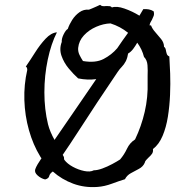

<svg xmlns="http://www.w3.org/2000/svg" viewBox="-20 -762 800 796"><path d="M617 -715Q620 -704 617 -696Q614 -688 610 -680Q607 -675 604 -669.5Q601 -664 600 -657Q600 -657 600 -657Q602 -656 606 -657Q611 -643 623.5 -629Q636 -615 648 -600Q660 -585 660 -568Q666 -564 667.5 -555Q669 -546 671.5 -538.5Q674 -531 682 -528Q684 -499 685.5 -457Q687 -415 685 -368.5Q683 -322 676 -278Q669 -234 654 -198.5Q639 -163 614 -144Q616 -132 609.5 -123.5Q603 -115 595 -108Q590 -103 585.5 -98Q581 -93 580 -87Q573 -71 556 -62Q539 -53 522.5 -44Q506 -35 498 -19Q475 -12 444 -0.5Q413 11 384 13Q331 17 283.5 -0.5Q236 -18 199 -51Q186 -42 184 -32Q182 -22 167 -18Q150 -22 136 -34.5Q122 -47 126 -60Q129 -69 136 -81Q143 -93 152 -106Q149 -109 147 -113Q117 -162 100 -222.5Q83 -283 81 -347Q79 -411 93 -472Q93 -483 87 -486Q105 -512 125.5 -544.5Q146 -577 169 -601.5Q192 -626 216 -628Q192 -581 178 -515Q164 -449 164 -379Q164 -309 179 -247Q183 -231 190 -214.5Q197 -198 206 -182Q236 -225 282 -292.5Q328 -360 379 -434Q343 -429 304 -437Q285 -454 265 -478Q245 -502 235 -530.5Q225 -559 236 -588Q235 -602 244 -620Q253 -638 261 -642Q267 -660 279 -679Q291 -698 309 -711Q327 -724 349 -722Q352 -723 361.5 -727Q371 -731 381 -735.5Q391 -740 395 -742Q400 -737 406.5 -736.5Q413 -736 420 -737Q427 -737 433.5 -736.5Q440 -736 444 -731Q463 -738 496 -726.5Q529 -715 558 -697Q567 -711 574 -724Q586 -725 597 -723Q608 -721 617 -715ZM549 -585Q541 -571 532 -559Q523 -547 511 -540Q510 -533 508 -525.5Q506 -518 502 -509Q494 -494 485 -485Q476 -476 468 -464Q425 -401 383.5 -338Q342 -275 305.5 -218.5Q269 -162 240 -120Q242 -116 244 -113Q246 -109 245.5 -105.5Q245 -102 247 -99Q259 -83 282 -70.5Q305 -58 329.5 -53Q354 -48 369 -56Q384 -56 404.5 -63.5Q425 -71 445.5 -82Q466 -93 478 -101Q495 -121 506.5 -145.5Q518 -170 540 -184Q566 -238 580 -298.5Q594 -359 592 -423Q592 -429 592 -435Q592 -441 592 -448Q593 -470 591.5 -491.5Q590 -513 577 -526Q569 -558 549 -585ZM511 -626Q479 -652 438 -665Q409 -664 379 -651Q349 -638 328 -615.5Q307 -593 304 -563Q303 -548 309.5 -534.5Q316 -521 324 -509Q376 -500 409.5 -517.5Q443 -535 466 -562Q477 -578 488 -594Q499 -610 511 -626Z"/></svg>

Font: Yuji Mai
Style: Regular
Weight: 400
Designer: Kataoka Yuji
Foundry: Kinuta Font Factory
Version: Version 3.002